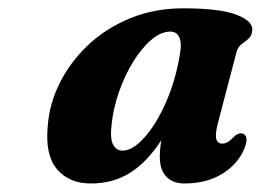

<svg xmlns="http://www.w3.org/2000/svg" viewBox="-20 -736 627 462"><path d="M505 -442.5Q497.5 -414.5 500.2 -402.5Q503 -390.5 514.5 -390.5Q523 -390.5 529.8 -395.2Q536.5 -400 545.5 -409.5Q557 -418 565.5 -414Q579.5 -407.5 568 -378.5Q552.5 -341 514.8 -317.8Q477 -294.5 424 -294.5Q395.5 -294.5 380 -311.2Q364.5 -328 364.5 -358Q364.5 -376 368 -398.5Q334.5 -346.5 293.5 -320.5Q252.5 -294.5 198.5 -294.5Q146 -294.5 117 -329Q88 -363.5 95 -434Q99 -487 124.2 -537.2Q149.5 -587.5 192.2 -627.8Q235 -668 293.2 -692Q351.5 -716 421.5 -716Q510 -716 550 -700.2Q590 -684.5 587 -662Q585.5 -649.5 577.8 -642.8Q570 -636 561.5 -629.8Q553 -623.5 549.5 -612ZM248.5 -436.5Q244.5 -401.5 252.5 -387.5Q260.5 -373.5 274.5 -373.5Q299 -373.5 327.2 -404.8Q355.5 -436 379.2 -489.5Q403 -543 413.5 -609Q417.5 -633 411.2 -646.5Q405 -660 390 -660Q367 -660 343.8 -640Q320.5 -620 300.2 -587Q280 -554 266.2 -514.5Q252.5 -475 248.5 -436.5Z"/></svg>

Font: Fraunces 9pt S000
Style: Bold Italic
Weight: 700
Italic angle: -16°
Version: Version 1.000; ttfautohint (v1.8.3)